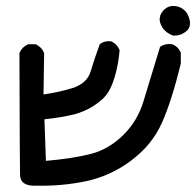

<svg xmlns="http://www.w3.org/2000/svg" viewBox="-20 -495 644 631"><path d="M98.6 115.2Q74.2 116.7 60.3 107.9Q46.4 99.1 45.9 79.6Q44.9 46.9 43.9 -319.3V-320.3L44.4 -321.8Q52.2 -340.3 71.8 -349.1L72.8 -349.6H74.2H95.7H97.2L98.1 -349.1Q116.7 -340.3 124.5 -321.8L125 -320.3V-319.3L123 -184.6Q171.9 -191.4 218.3 -205.6Q265.6 -220.7 277.8 -259.8Q290.5 -302.7 307.1 -347.7L307.6 -349.1L308.6 -350.1Q322.3 -361.3 344.2 -359.4H345.2L346.2 -358.9Q364.7 -350.1 372.6 -331.5L373 -330.1V-328.6Q371.1 -308.6 368.2 -291Q365.2 -273.4 361.3 -258.1Q357.4 -242.7 352.8 -229.2Q348.1 -215.8 342.8 -204.8Q337.4 -193.8 330.8 -185.1Q324.2 -176.3 316.9 -169.4Q302.7 -156.7 287.6 -147Q272.5 -137.2 256.3 -130.4Q240.2 -123.5 223.6 -119.1Q176.3 -107.9 126 -103L130.9 33.7Q220.7 25.9 278.8 10.7Q337.9 -4.4 385.7 -51.8Q409.7 -75.7 426 -103.5Q442.4 -131.3 451.7 -162.6Q471.2 -227.5 505.4 -338.9L505.9 -340.8L507.3 -341.8Q523.9 -353 545.9 -349.6H546.4L547.4 -349.1Q565.9 -341.3 573.7 -322.8L574.2 -321.3V-320.3V-287.1V-286.6V-285.6Q543.5 -161.1 511.7 -90.3Q503.4 -72.3 493.2 -55.7Q482.9 -39.1 470.5 -23.7Q458 -8.3 443.1 5.6Q428.2 19.5 411.1 32.7Q343.3 83.5 262.2 100.6Q182.6 117.2 98.6 115.2ZM547.9 -378.4Q518.1 -390.1 508.3 -415Q506.3 -419.9 505.4 -424.8Q504.4 -429.7 504.9 -434.6Q505.4 -439.5 506.8 -444.1Q508.3 -448.7 511 -452.9Q513.7 -457 517.1 -460.9Q522 -465.8 527.3 -469.2Q532.7 -472.7 538.6 -474.1Q544.4 -475.6 550.8 -475.3Q557.1 -475.1 564 -473.6Q577.6 -469.7 587.2 -460.4Q596.7 -451.2 601.1 -437Q606 -423.3 603.8 -411.4Q601.6 -399.4 591.3 -391.6Q573.2 -377 549.3 -377.9H548.3Z"/></svg>

Font: NaikaiFont
Style: SemiBold
Weight: 600
Version: Version 1.89